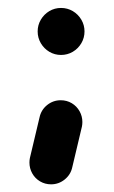

<svg xmlns="http://www.w3.org/2000/svg" viewBox="-20 -370 293 493"><path d="M76.7 -289.3Q76.7 -305.6 84.8 -319.4Q93 -333.3 106.7 -341.5Q120.4 -349.6 136.7 -349.6Q153 -349.6 166.9 -341.5Q180.7 -333.3 188.9 -319.4Q197 -305.6 197 -289.3Q197 -273 188.9 -259.1Q180.7 -245.2 166.9 -237Q153 -228.9 136.7 -228.9Q120.4 -228.9 106.7 -237Q93 -245.2 84.8 -259.1Q76.7 -273 76.7 -289.3ZM55.6 47.4Q55.6 41.5 56.7 35.9L81.5 -68.5Q85.6 -87.8 100.9 -100.2Q116.3 -112.6 135.9 -112.6Q151.5 -112.6 164.3 -105Q177 -97.4 184.3 -84.4Q191.5 -71.5 191.5 -56.7Q191.5 -50.7 190.4 -45.2L165.6 59.3Q161.5 78.5 146.1 90.9Q130.7 103.3 111.1 103.3Q95.6 103.3 82.8 95.7Q70 88.1 62.8 75.2Q55.6 62.2 55.6 47.4Z"/></svg>

Font: 26F Galaxy Sans Black
Style: Regular
Weight: 900
Designer: C₂₉H₂₅N₃O₅
Version: Version 1.100